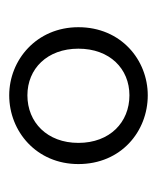

<svg xmlns="http://www.w3.org/2000/svg" viewBox="16 -814 327 398"><g transform="rotate(-90 179.0 -615.5)"><path d="M179.9 -510.2C124 -510.2 81.3 -550.9 81.3 -616C81.3 -680.7 124 -721.7 179.9 -721.7C234.9 -721.7 276.6 -680.7 276.6 -616C276.6 -550.9 234.9 -510.2 179.9 -510.2ZM179.9 -472.2C253.1 -472.2 321.1 -527.5 321.1 -616C321.1 -702.8 253.1 -759.4 179.9 -759.4C105.1 -759.4 37.4 -702.8 37.4 -616C37.4 -527.5 105.1 -472.2 179.9 -472.2Z"/></g></svg>

Font: Source Han Serif CN VF
Style: Regular
Weight: 250
Designer: Ryoko NISHIZUKA 西塚涼子 (kana & ideographs); Frank Grießhammer (Latin, Greek & Cyrillic); Wenlong ZHANG 张文龙 (bopomofo); San
Foundry: Adobe
Version: Version 2.002;hotconv 1.1.0;makeotfexe 2.6.0